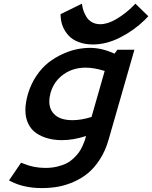

<svg xmlns="http://www.w3.org/2000/svg" viewBox="-20 -734 807 1019"><path d="M202.6 264.2Q110.8 264.2 43.5 231.4L27.8 223.6L91.8 129.4L107.9 135.7Q160.6 157.2 221.2 157.2Q255.4 157.2 284.9 149.9Q314.5 142.6 334.5 132.1Q354.5 121.6 371.8 104.7Q389.2 87.9 398.7 74.7Q408.2 61.5 417 42.5Q425.8 23.4 428.7 14.9Q431.6 6.3 435.5 -7.3Q436.5 -10.7 437 -12.2Q369.6 9.8 308.6 9.8Q269 9.8 235.1 0.7Q201.2 -8.3 173.6 -26.6Q146 -44.9 130.4 -76.7Q114.7 -108.4 114.7 -150.4Q114.7 -187 127.9 -233.9Q143.6 -287.6 172.9 -331.1Q202.1 -374.5 236.8 -401.6Q271.5 -428.7 311.8 -447Q352.1 -465.3 388.2 -472.7Q424.3 -480 458 -480Q520.5 -480 587.9 -449.2L603 -470.2H693.4L556.2 7.8Q539.6 65.9 510.5 111.3Q481.4 156.7 446.8 185.1Q412.1 213.4 369.9 231.7Q327.6 250 287.1 257.1Q246.6 264.2 202.6 264.2ZM248.5 -241.7Q241.7 -216.8 241.7 -195.8Q241.7 -150.4 272.7 -123.3Q303.7 -96.2 365.2 -96.2Q411.6 -96.2 465.8 -113.3L535.6 -357.4Q479.5 -375 434.1 -375Q367.2 -375 316.7 -338.9Q266.1 -302.7 248.5 -241.7ZM302.2 -642.1 301.3 -658.7 414.6 -714.4 418.5 -693.8Q420.9 -682.6 425.3 -671.1Q429.7 -659.7 439.7 -643.1Q449.7 -626.5 468.5 -616Q487.3 -605.5 512.2 -605.5Q551.8 -605.5 598.4 -633.3Q645 -661.1 682.1 -697.8L698.7 -714.4L767.1 -647.9L749 -628.9Q690.9 -572.3 617.9 -535.2Q544.9 -498 473.1 -498Q431.2 -498 398.2 -510.5Q365.2 -522.9 345.5 -543.9Q325.7 -564.9 314.9 -589.8Q304.2 -614.7 302.2 -642.1Z"/></svg>

Font: Cantarell
Style: Bold Italic
Weight: 700
Italic angle: -16°
Designer: Dave Crossland
Version: Version 1.004